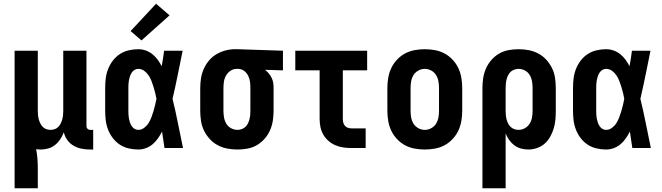

<svg xmlns="http://www.w3.org/2000/svg" viewBox="-20 -791 3540 1026"><path d="M58 215V-520H182V-200Q182 -188 183 -176.5Q184 -165 187 -154Q190 -143 195 -132.5Q200 -122 208 -113.5Q216 -105 227 -101Q238 -97 250 -97Q262 -97 273 -101Q284 -105 292 -113.5Q300 -122 305 -132.5Q310 -143 313 -154Q316 -165 317 -176.5Q318 -188 318 -200V-520H442V-116Q442 -108 448 -102.5Q454 -97 461 -97H478V8H461Q438 8 415.5 3.5Q393 -1 373 -12.5Q353 -24 339.5 -43Q326 -62 321 -84Q314 -65 302.5 -47.5Q291 -30 275 -17Q259 -4 239 2Q219 8 198 8Q192 8 185.5 7.5Q179 7 173 6Q178 31 180 56.5Q182 82 182 107V215Z M719 8Q693 8 667.5 2Q642 -4 620.5 -18Q599 -32 583 -53Q567 -74 557.5 -98.5Q548 -123 545 -148.5Q542 -174 542 -200V-320Q542 -346 545 -371.5Q548 -397 557.5 -421.5Q567 -446 583 -467Q599 -488 620.5 -502Q642 -516 667.5 -522Q693 -528 719 -528Q740 -528 759.5 -521Q779 -514 795 -501Q811 -488 823 -471.5Q835 -455 844 -437Q848 -457 851 -478Q854 -499 857 -520H956Q943 -456 930 -391.5Q917 -327 902 -263Q918 -198 931 -132Q944 -66 958 0H859Q856 -22 852.5 -44Q849 -66 846 -88Q836 -69 824 -51.5Q812 -34 796 -20.5Q780 -7 760 0.5Q740 8 719 8ZM719 -97Q736 -97 750.5 -108Q765 -119 774 -133.5Q783 -148 789 -164Q795 -180 800 -196.5Q805 -213 809 -230Q813 -247 816 -263Q813 -280 809 -296Q805 -312 800 -328Q795 -344 789 -359.5Q783 -375 773.5 -389Q764 -403 750 -413Q736 -423 719 -423Q708 -423 699 -417.5Q690 -412 684 -403Q678 -394 674.5 -383.5Q671 -373 669 -362.5Q667 -352 666.5 -341.5Q666 -331 666 -320V-200Q666 -189 666.5 -178.5Q667 -168 669 -157.5Q671 -147 674.5 -136.5Q678 -126 684 -117Q690 -108 699 -102.5Q708 -97 719 -97ZM736 -575 678 -625 814 -771 886 -709Z M1249 8Q1222 8 1195 3Q1168 -2 1143.5 -15Q1119 -28 1100.5 -48.5Q1082 -69 1070 -93.5Q1058 -118 1054 -145.5Q1050 -173 1050 -200V-320Q1050 -346 1054 -372Q1058 -398 1068.5 -422Q1079 -446 1096 -466.5Q1113 -487 1135.5 -500.5Q1158 -514 1183.5 -521Q1209 -528 1235 -528Q1239 -528 1242.5 -528Q1246 -528 1250 -528L1492 -520V-415L1396 -418Q1407 -410 1416 -399Q1425 -388 1431.5 -375Q1438 -362 1440 -348Q1442 -334 1442 -320V-200Q1442 -173 1438 -146.5Q1434 -120 1423 -95Q1412 -70 1394 -49.5Q1376 -29 1353 -15.5Q1330 -2 1303 3Q1276 8 1249 8ZM1249 -97Q1260 -97 1271.5 -101Q1283 -105 1291.5 -113Q1300 -121 1305 -131.5Q1310 -142 1313 -153.5Q1316 -165 1317 -176.5Q1318 -188 1318 -200V-320Q1318 -337 1316 -353.5Q1314 -370 1306.5 -385.5Q1299 -401 1285.5 -411.5Q1272 -422 1255 -423H1250Q1249 -423 1247.5 -423Q1246 -423 1245 -423Q1227 -423 1212 -413Q1197 -403 1188 -387.5Q1179 -372 1176.5 -354.5Q1174 -337 1174 -320V-200Q1174 -182 1177 -164Q1180 -146 1189 -130.5Q1198 -115 1214.5 -106Q1231 -97 1249 -97Z M1858 0Q1837 0 1815 -3Q1793 -6 1773 -14.5Q1753 -23 1736 -37.5Q1719 -52 1708 -71Q1697 -90 1692.5 -111.5Q1688 -133 1688 -155V-415H1558V-520H1942V-415H1812V-155Q1812 -145 1814.5 -135.5Q1817 -126 1823.5 -118.5Q1830 -111 1839.5 -108Q1849 -105 1858 -105H1934V0Z M2250 8Q2223 8 2195.5 3Q2168 -2 2144 -15Q2120 -28 2101 -48.5Q2082 -69 2070.5 -93.5Q2059 -118 2054.5 -145.5Q2050 -173 2050 -200V-320Q2050 -347 2054.5 -374.5Q2059 -402 2070.5 -426.5Q2082 -451 2101 -471.5Q2120 -492 2144 -505Q2168 -518 2195.5 -523Q2223 -528 2250 -528Q2277 -528 2304.5 -523Q2332 -518 2356 -505Q2380 -492 2399 -471.5Q2418 -451 2429.5 -426.5Q2441 -402 2445.5 -374.5Q2450 -347 2450 -320V-200Q2450 -173 2445.5 -145.5Q2441 -118 2429.5 -93.5Q2418 -69 2399 -48.5Q2380 -28 2356 -15Q2332 -2 2304.5 3Q2277 8 2250 8ZM2250 -97Q2268 -97 2284.5 -106Q2301 -115 2310.5 -130.5Q2320 -146 2323 -164Q2326 -182 2326 -200V-320Q2326 -338 2323 -356Q2320 -374 2310.5 -389.5Q2301 -405 2284.5 -414Q2268 -423 2250 -423Q2232 -423 2215.5 -414Q2199 -405 2189.5 -389.5Q2180 -374 2177 -356Q2174 -338 2174 -320V-200Q2174 -182 2177 -164Q2180 -146 2189.5 -130.5Q2199 -115 2215.5 -106Q2232 -97 2250 -97Z M2558 215V-320Q2558 -347 2562 -373.5Q2566 -400 2577 -425Q2588 -450 2606 -470.5Q2624 -491 2647 -504.5Q2670 -518 2697 -523Q2724 -528 2751 -528Q2778 -528 2805 -523Q2832 -518 2856.5 -505Q2881 -492 2899.5 -471.5Q2918 -451 2930 -426.5Q2942 -402 2946 -374.5Q2950 -347 2950 -320V-200Q2950 -176 2948 -152Q2946 -128 2939 -105Q2932 -82 2920.5 -61Q2909 -40 2891 -24Q2873 -8 2850 0Q2827 8 2803 8Q2783 8 2763.5 2.5Q2744 -3 2728 -15Q2712 -27 2700.5 -43.5Q2689 -60 2682 -78V215ZM2751 -97Q2769 -97 2785 -106Q2801 -115 2810.5 -130.5Q2820 -146 2823 -164Q2826 -182 2826 -200V-320Q2826 -338 2823 -356Q2820 -374 2811 -389.5Q2802 -405 2785.5 -414Q2769 -423 2751 -423Q2740 -423 2728.5 -419Q2717 -415 2708.5 -407Q2700 -399 2695 -388.5Q2690 -378 2687 -366.5Q2684 -355 2683 -343.5Q2682 -332 2682 -320V-200Q2682 -188 2683 -176.5Q2684 -165 2687 -153.5Q2690 -142 2695 -131.5Q2700 -121 2708.5 -113Q2717 -105 2728 -101Q2739 -97 2751 -97Z M3219 8Q3193 8 3167.5 2Q3142 -4 3120.5 -18Q3099 -32 3083 -53Q3067 -74 3057.5 -98.5Q3048 -123 3045 -148.5Q3042 -174 3042 -200V-320Q3042 -346 3045 -371.5Q3048 -397 3057.5 -421.5Q3067 -446 3083 -467Q3099 -488 3120.5 -502Q3142 -516 3167.5 -522Q3193 -528 3219 -528Q3240 -528 3259.5 -521Q3279 -514 3295 -501Q3311 -488 3323 -471.5Q3335 -455 3344 -437Q3348 -457 3351 -478Q3354 -499 3357 -520H3456Q3443 -456 3430 -391.5Q3417 -327 3402 -263Q3418 -198 3431 -132Q3444 -66 3458 0H3359Q3356 -22 3352.5 -44Q3349 -66 3346 -88Q3336 -69 3324 -51.5Q3312 -34 3296 -20.5Q3280 -7 3260 0.5Q3240 8 3219 8ZM3219 -97Q3236 -97 3250.5 -108Q3265 -119 3274 -133.5Q3283 -148 3289 -164Q3295 -180 3300 -196.5Q3305 -213 3309 -230Q3313 -247 3316 -263Q3313 -280 3309 -296Q3305 -312 3300 -328Q3295 -344 3289 -359.5Q3283 -375 3273.5 -389Q3264 -403 3250 -413Q3236 -423 3219 -423Q3208 -423 3199 -417.5Q3190 -412 3184 -403Q3178 -394 3174.5 -383.5Q3171 -373 3169 -362.5Q3167 -352 3166.5 -341.5Q3166 -331 3166 -320V-200Q3166 -189 3166.5 -178.5Q3167 -168 3169 -157.5Q3171 -147 3174.5 -136.5Q3178 -126 3184 -117Q3190 -108 3199 -102.5Q3208 -97 3219 -97Z"/></svg>

Font: Iosevka SS04 Extrabold
Style: Regular
Weight: 800
Monospace: yes
Designer: Belleve Invis
Foundry: Belleve Invis
Version: Version 19.0.0; ttfautohint (v1.8.4)